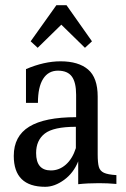

<svg xmlns="http://www.w3.org/2000/svg" viewBox="-20 -706 485 739"><path d="M428 -32V2Q394 -1 361 -1Q317 -1 281 3V-85Q263 -40 226.5 -13.5Q190 13 154 13Q33 13 33 -106Q33 -182 92.5 -218.5Q152 -255 273 -255V-341Q273 -389 256.5 -411.5Q240 -434 203 -434Q166 -434 146 -402.5Q126 -371 126 -310H80V-440Q150 -470 213 -470Q282 -470 319 -438.5Q356 -407 356 -334V-112Q356 -79 360.5 -63.5Q365 -48 380 -41Q395 -34 428 -32ZM272 -136V-218Q186 -218 152.5 -192Q119 -166 119 -117Q119 -50 176 -50Q208 -50 233.5 -72.5Q259 -95 272 -136ZM334 -547 307 -522 216 -611 125 -522 98 -547 197 -686H236Z"/></svg>

Font: Gupter Medium
Style: Regular
Weight: 500
Designer: Octavio Pardo
Version: Version 1.000